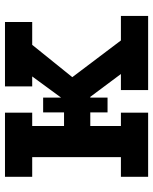

<svg xmlns="http://www.w3.org/2000/svg" viewBox="60 -690 629 790"><g transform="rotate(-90 375.0 -294.5)"><path d="M43 -589H307V-477H252V-346H360L456 -477H415V-589H680V-477H586L453 -312L604 -112H705V0H400V-112H466L372 -238H252V-112H307V0H43V-112H124V-477H43ZM308 -167V-432H369V-167Z"/></g></svg>

Font: Podkova ExtraBold
Style: Regular
Weight: 800
Designer: Ilya Yudin
Foundry: Cyreal (www.cyreal.org)
Version: Version 2.103